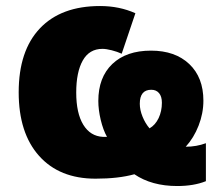

<svg xmlns="http://www.w3.org/2000/svg" viewBox="-20 -583 727 637"><path d="M654.8 -249Q654.8 -207 638.9 -166.3Q623 -125.5 596.2 -96.2Q631.8 -96.2 663.1 -107.9V18.1Q623 34.2 567.9 34.2Q483.4 34.2 425.8 -4.9Q373 9.8 296.9 9.8Q177.2 9.8 109.6 -65.9Q42 -141.6 42 -276.9Q42 -414.6 112.3 -488.8Q182.6 -563 312 -563Q376 -563 429.2 -539.1L383.8 -404.8Q368.7 -411.6 350.3 -416.3Q332 -420.9 319.8 -420.9Q276.4 -420.9 254.6 -382.3Q232.9 -343.8 232.9 -275.9Q232.9 -207.5 256.3 -169.2Q279.8 -130.9 321.8 -128.9H335Q322.3 -151.4 314.2 -185.1Q306.2 -218.8 306.2 -248Q306.2 -326.2 352.5 -370.6Q398.9 -415 481 -415Q561 -415 607.9 -370.6Q654.8 -326.2 654.8 -249ZM443.8 -238.8Q443.8 -218.3 452.9 -196Q461.9 -173.8 476.1 -157.2Q495.1 -168 506.1 -190.9Q517.1 -213.9 517.1 -242.2Q517.1 -262.7 507.8 -273.9Q498.5 -285.2 481.9 -285.2Q443.8 -285.2 443.8 -238.8Z"/></svg>

Font: Open Sans ExtBd
Style: Bold
Weight: 800
Foundry: Ascender Corporation
Version: Version 1.10